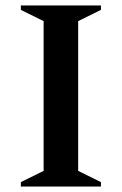

<svg xmlns="http://www.w3.org/2000/svg" viewBox="-20 -680 444 700"><path d="M56 0V-16L139 -57V-603L56 -644V-660H348V-644L265 -603V-57L348 -16V0Z"/></svg>

Font: Spectral SC SemiBold
Style: Regular
Weight: 600
Designer: Jean-Baptiste Levee
Foundry: Production Type
Version: Version 2.001